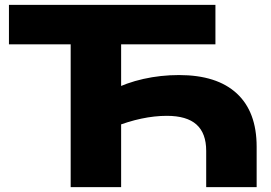

<svg xmlns="http://www.w3.org/2000/svg" viewBox="-20 -770 1115 790"><path d="M828.4 0V-149.2Q828.4 -221.8 788.4 -257.6Q748.4 -293.4 666.4 -293.4Q616.4 -293.4 561.8 -281.9Q507.2 -270.4 451.2 -248L439.8 -398.6Q499.2 -429.4 570.3 -445.3Q641.4 -461.2 716.4 -461.2Q872.4 -461.2 954.2 -385.6Q1036 -310 1036 -166.4V0ZM866.4 -750V-587.6H384.8L478.4 -681.2V0H270.8V-681.2L364.4 -587.6H16.8V-750Z"/></svg>

Font: Unbounded
Style: Regular
Weight: 400
Designer: Luke Prowse, Jean-Baptiste Morizot, Fátima Lázaro, Florian Runge
Foundry: NaN
Version: Version 1.701;gftools[0.9.28.dev5+ged2979d]